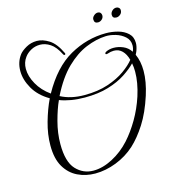

<svg xmlns="http://www.w3.org/2000/svg" viewBox="-112 -807 839 941"><g transform="rotate(-15 307.0 -336.5)"><path d="M256 43Q208 43 167.5 23.5Q127 4 102.5 -37.5Q78 -79 78 -146Q78 -203 95 -263Q112 -323 135 -371Q82 -402 56 -447.5Q30 -493 30 -537Q30 -583 56 -617Q67 -631 91.5 -645Q116 -659 146 -659Q175 -659 207 -639Q239 -619 264 -566Q265 -565 265 -562Q265 -558 260.5 -557.5Q256 -557 254 -562Q233 -604 207.5 -620.5Q182 -637 156 -637Q131 -637 110 -625.5Q89 -614 77 -597Q59 -573 59 -540Q59 -503 81.5 -462.5Q104 -422 146 -392Q211 -509 298.5 -558.5Q386 -608 483 -608Q513 -608 543 -600Q573 -592 593 -573.5Q613 -555 613 -524Q613 -507 605 -485Q604 -481 601.5 -477Q599 -473 597 -468Q614 -431 614 -382Q614 -328 593 -262Q567 -181 532 -126.5Q497 -72 459 -37Q417 1 363 22Q309 43 256 43ZM304 -342Q373 -342 424.5 -359.5Q476 -377 511 -402Q546 -427 565 -451Q557 -481 540 -498Q523 -515 498 -515Q483 -515 466 -509Q464 -508 460 -508Q455 -508 455 -512Q455 -517 461 -520Q478 -529 501 -529Q524 -529 548 -519Q572 -509 587 -486Q594 -501 594 -517Q594 -544 574.5 -561.5Q555 -579 528 -587Q501 -595 478 -594Q429 -592 377 -570.5Q325 -549 275.5 -501Q226 -453 184 -369Q235 -342 304 -342ZM251 27Q298 27 348.5 0.5Q399 -26 439 -70Q474 -109 503.5 -159.5Q533 -210 552 -268Q573 -334 573 -389Q573 -401 572 -411.5Q571 -422 569 -432Q547 -409 510.5 -385Q474 -361 422.5 -345.5Q371 -330 303 -330Q266 -330 234 -335.5Q202 -341 176 -351Q158 -312 142.5 -254Q127 -196 127 -140Q127 -50 163 -11.5Q199 27 251 27ZM554 -669Q534 -669 534 -687Q534 -698 543 -707Q552 -716 564 -716Q572 -716 577.5 -711Q583 -706 583 -698Q583 -685 573.5 -677Q564 -669 554 -669ZM460 -669Q441 -669 441 -689Q441 -699 450.5 -707.5Q460 -716 470 -716Q479 -716 484 -710.5Q489 -705 489 -697Q489 -685 480 -677Q471 -669 460 -669Z"/></g></svg>

Font: Gwendolyn
Style: Regular
Weight: 400
Designer: Robert E. Leuschke
Foundry: Robert E. Leuschke
Version: Version 1.010; ttfautohint (v1.8.3)